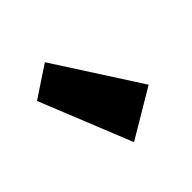

<svg xmlns="http://www.w3.org/2000/svg" viewBox="-54 -879 501 501"><g transform="rotate(45 196.0 -629.0)"><path d="M352 -614 97 -511 40 -597 273 -747Z"/></g></svg>

Font: Exo 2.0 Black
Style: Regular
Weight: 900
Designer: Natanael Gama
Version: Version 1.001;PS 001.001;hotconv 1.0.70;makeotf.lib2.5.58329